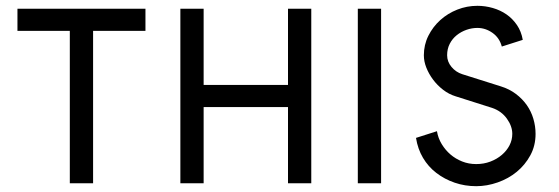

<svg xmlns="http://www.w3.org/2000/svg" viewBox="-20 -630 1921 660"><path d="M480 -524H300V0H220V-524H40V-600H480Z M1050 0H970V-262H680V0H600V-600H680V-338H970V-600H1050Z M1290 0H1210V-600H1290Z M1821 -170Q1821 -129 1803 -96Q1785 -63 1756.5 -39.5Q1728 -16 1691 -3Q1654 10 1617 10Q1578 10 1543 -2Q1508 -14 1480 -35.5Q1452 -57 1434 -87.5Q1416 -118 1410 -156L1482 -179Q1486 -155 1498.5 -134.5Q1511 -114 1528.5 -99Q1546 -84 1568.5 -75Q1591 -66 1617 -66Q1643 -66 1665.5 -74.5Q1688 -83 1705 -97.5Q1722 -112 1731.5 -130.5Q1741 -149 1741 -170Q1741 -196 1722.5 -222Q1704 -248 1672 -259L1546 -299Q1523 -306 1503 -321.5Q1483 -337 1468.5 -356.5Q1454 -376 1445.5 -397.5Q1437 -419 1437 -440Q1437 -476 1452.5 -507Q1468 -538 1493.5 -561Q1519 -584 1552 -597Q1585 -610 1621 -610Q1648 -610 1674 -602.5Q1700 -595 1721 -580.5Q1742 -566 1757 -544Q1772 -522 1777 -493L1705 -470Q1697 -500 1673 -517Q1649 -534 1621 -534Q1602 -534 1583.5 -527.5Q1565 -521 1550 -509Q1535 -497 1526 -479.5Q1517 -462 1517 -440Q1517 -418 1532 -400Q1547 -382 1569 -375L1702 -333Q1731 -324 1753.5 -307Q1776 -290 1791 -268.5Q1806 -247 1813.5 -221.5Q1821 -196 1821 -170Z"/></svg>

Font: Gauge
Style: Regular
Weight: 400
Designer: Daniel Pimley
Foundry: Daniel Pimley
Version: Version 2.0